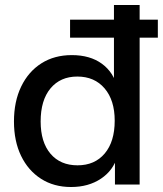

<svg xmlns="http://www.w3.org/2000/svg" viewBox="-20 -740 653 770"><path d="M261 -589V-661H613V-589ZM441 0V-117L451 -114Q435 -57 385 -23.5Q335 10 265 10Q196 10 144.5 -23Q93 -56 64.5 -115Q36 -174 36 -253Q36 -333 65 -393Q94 -453 146 -486Q198 -519 268 -519Q341 -519 388.5 -484.5Q436 -450 451 -388L437 -386V-720H540V0ZM291 -77Q360 -77 400 -124.5Q440 -172 440 -256Q440 -338 399.5 -385.5Q359 -433 290 -433Q222 -433 182.5 -385.5Q143 -338 143 -253Q143 -170 182.5 -123.5Q222 -77 291 -77Z"/></svg>

Font: Instrument Sans Medium
Style: Regular
Weight: 500
Designer: Rodrigo Fuenzalida
Foundry: fragTYPE
Version: Version 1.000;gftools[0.9.28]